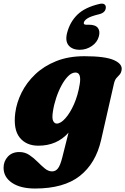

<svg xmlns="http://www.w3.org/2000/svg" viewBox="-69 -802 702 1076"><path d="M497.5 -17Q467.5 114 378 184.2Q288.5 254.5 127.5 254.5Q45.5 254.5 -1.8 222.5Q-49 190.5 -49 138Q-49 102 -25.2 76Q-1.5 50 39.5 50Q70.5 50 95.2 66.5Q120 83 141.2 104.5Q162.5 126 182.2 142.2Q202 158.5 223 158.5Q242.5 158.5 255.5 142Q268.5 125.5 279.5 82.5L315 -58.5Q250 14.5 146 14.5Q78 14.5 41.5 -31Q5 -76.5 16.5 -169Q24 -227 52.2 -283.5Q80.5 -340 129 -386Q177.5 -432 246.2 -459.5Q315 -487 403.5 -487Q521 -487 569.8 -465Q618.5 -443 612.5 -409.5Q609.5 -392.5 601 -383.5Q592.5 -374.5 583.5 -364.5Q574.5 -354.5 569.5 -333ZM227.5 -177Q221.5 -139 229 -124.2Q236.5 -109.5 249 -109.5Q271 -109.5 297.2 -138.8Q323.5 -168 345.8 -218.2Q368 -268.5 378 -331.5Q388 -395.5 354 -395.5Q333.5 -395.5 313.5 -375.8Q293.5 -356 276 -323.8Q258.5 -291.5 245.8 -253Q233 -214.5 227.5 -177ZM429 -663.5Q466 -663.5 479.5 -645.5Q493 -627.5 485 -598Q476 -564.5 445.2 -543.8Q414.5 -523 378 -523Q335.5 -523 315.2 -548Q295 -573 307.5 -619.5Q323.5 -679.5 365 -720Q406.5 -760.5 486.5 -779.5Q506.5 -784.5 515.8 -778Q525 -771.5 524 -759Q522.5 -731.5 487.5 -722.5Q439.5 -711 421.5 -699.2Q403.5 -687.5 401 -676Q397.5 -663.5 414 -663.5Z"/></svg>

Font: Fraunces 9pt Soft Black
Style: Italic
Weight: 900
Italic angle: -16°
Version: Version 1.000;[b76b70a41]